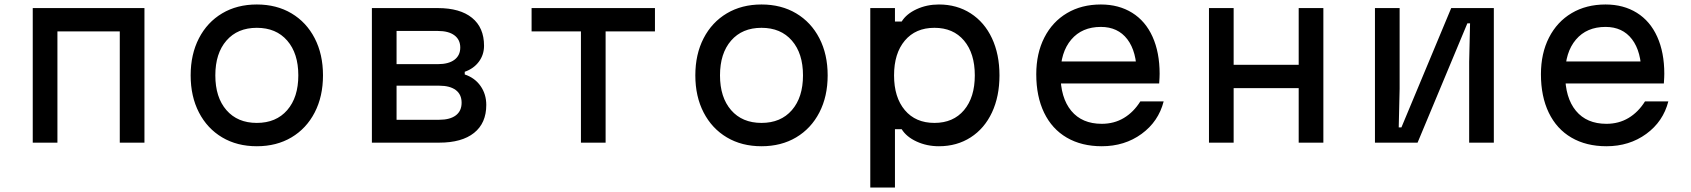

<svg xmlns="http://www.w3.org/2000/svg" viewBox="-20 -636 7540 856"><path d="M126 -600H624V0H514V-496H236V0H126Z M830 -300Q830 -394 867 -465.5Q904 -537 970.5 -576.5Q1037 -616 1125 -616Q1213 -616 1279.5 -576.5Q1346 -537 1383 -465.5Q1420 -394 1420 -300Q1420 -206 1383 -134.5Q1346 -63 1279.5 -23.5Q1213 16 1125 16Q1037 16 970.5 -23.5Q904 -63 867 -134.5Q830 -206 830 -300ZM1310 -300Q1310 -398 1260.5 -455Q1211 -512 1125 -512Q1039 -512 989.5 -455Q940 -398 940 -300Q940 -202 989.5 -145Q1039 -88 1125 -88Q1211 -88 1260.5 -145Q1310 -202 1310 -300Z M1638 -600H1932Q2031 -600 2084.5 -556.5Q2138 -513 2138 -432Q2138 -392 2115 -361Q2092 -330 2052 -316V-304Q2097 -289 2122.5 -252.5Q2148 -216 2148 -168Q2148 -87 2093.5 -43.5Q2039 0 1938 0H1638ZM2038 -178Q2038 -215 2012 -234.5Q1986 -254 1938 -254H1748V-102H1938Q1986 -102 2012 -121.5Q2038 -141 2038 -178ZM2032 -424Q2032 -459 2006 -478.5Q1980 -498 1932 -498H1748V-350H1932Q1980 -350 2006 -369.5Q2032 -389 2032 -424Z M2570 -496H2350V-600H2900V-496H2680V0H2570Z M3080 -300Q3080 -394 3117 -465.5Q3154 -537 3220.5 -576.5Q3287 -616 3375 -616Q3463 -616 3529.5 -576.5Q3596 -537 3633 -465.5Q3670 -394 3670 -300Q3670 -206 3633 -134.5Q3596 -63 3529.5 -23.5Q3463 16 3375 16Q3287 16 3220.5 -23.5Q3154 -63 3117 -134.5Q3080 -206 3080 -300ZM3560 -300Q3560 -398 3510.5 -455Q3461 -512 3375 -512Q3289 -512 3239.5 -455Q3190 -398 3190 -300Q3190 -202 3239.5 -145Q3289 -88 3375 -88Q3461 -88 3510.5 -145Q3560 -202 3560 -300Z M3860 -600H3970V-540H4000Q4021 -574 4066.5 -595Q4112 -616 4166 -616Q4246 -616 4307.5 -576.5Q4369 -537 4402.5 -465.5Q4436 -394 4436 -300Q4436 -206 4402.5 -134.5Q4369 -63 4307.5 -23.5Q4246 16 4166 16Q4112 16 4066.5 -5Q4021 -26 4000 -60H3970V200H3860ZM4326 -300Q4326 -398 4278 -455Q4230 -512 4146 -512Q4062 -512 4014 -455Q3966 -398 3966 -300Q3966 -202 4014 -145Q4062 -88 4146 -88Q4230 -88 4278 -145Q4326 -202 4326 -300Z M5085 -362 5048 -305Q5048 -406 5006 -461Q4964 -516 4888 -516Q4804 -516 4756 -459.5Q4708 -403 4708 -305Q4708 -200 4756 -142Q4804 -84 4892 -84Q4947 -84 4990.5 -110Q5034 -136 5064 -184H5168Q5145 -94 5069.5 -39Q4994 16 4892 16Q4802 16 4736 -22.5Q4670 -61 4635 -133.5Q4600 -206 4600 -305Q4600 -398 4636 -468.5Q4672 -539 4737 -577.5Q4802 -616 4888 -616Q4968 -616 5027.5 -579Q5087 -542 5118.5 -472Q5150 -402 5150 -307Q5150 -292 5148 -264H4685V-362Z M5370 -600H5480V-347H5770V-600H5880V0H5770V-243H5480V0H5370Z M6110 -600H6220V-240L6216 -68H6228L6450 -600H6640V0H6530V-360L6534 -532H6522L6300 0H6110Z M7335 -362 7298 -305Q7298 -406 7256 -461Q7214 -516 7138 -516Q7054 -516 7006 -459.5Q6958 -403 6958 -305Q6958 -200 7006 -142Q7054 -84 7142 -84Q7197 -84 7240.5 -110Q7284 -136 7314 -184H7418Q7395 -94 7319.5 -39Q7244 16 7142 16Q7052 16 6986 -22.5Q6920 -61 6885 -133.5Q6850 -206 6850 -305Q6850 -398 6886 -468.5Q6922 -539 6987 -577.5Q7052 -616 7138 -616Q7218 -616 7277.5 -579Q7337 -542 7368.5 -472Q7400 -402 7400 -307Q7400 -292 7398 -264H6935V-362Z"/></svg>

Font: Martian Mono sWd Rg
Style: Regular
Weight: 400
Width: 6
Monospace: yes
Designer: Roman Shamin
Foundry: Evil Martians
Version: Version 1.000